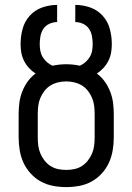

<svg xmlns="http://www.w3.org/2000/svg" viewBox="-20 -755 540 783"><path d="M250 8Q223 8 196.5 3Q170 -2 147 -14.5Q124 -27 105.5 -47Q87 -67 76 -91Q65 -115 60.5 -141.5Q56 -168 56 -195V-290Q56 -313 59 -336Q62 -359 70.5 -381Q79 -403 92.5 -422Q106 -441 125 -455Q110 -465 98 -478Q86 -491 78 -507Q70 -523 67 -540Q64 -557 64 -575Q64 -606 72 -636.5Q80 -667 101 -690.5Q122 -714 152 -724.5Q182 -735 213 -735V-665Q197 -665 181.5 -658Q166 -651 157 -637.5Q148 -624 145 -607.5Q142 -591 142 -575Q142 -561 144.5 -547.5Q147 -534 154 -522.5Q161 -511 171 -502Q181 -493 194 -487Q208 -490 222 -491.5Q236 -493 250 -493Q264 -493 278 -491.5Q292 -490 306 -487Q319 -493 329 -502Q339 -511 346 -522.5Q353 -534 355.5 -547.5Q358 -561 358 -575Q358 -591 355 -607.5Q352 -624 343 -637.5Q334 -651 318.5 -658Q303 -665 287 -665V-735Q318 -735 348 -724.5Q378 -714 399 -690.5Q420 -667 428 -636.5Q436 -606 436 -575Q436 -557 433 -540Q430 -523 422 -507Q414 -491 402 -478Q390 -465 375 -455Q394 -441 407.5 -422Q421 -403 429.5 -381Q438 -359 441 -336Q444 -313 444 -290V-195Q444 -168 439.5 -141.5Q435 -115 424 -91Q413 -67 394.5 -47Q376 -27 353 -14.5Q330 -2 303.5 3Q277 8 250 8ZM250 -62Q267 -62 283.5 -65.5Q300 -69 314 -78Q328 -87 338.5 -100.5Q349 -114 355.5 -129.5Q362 -145 364 -161.5Q366 -178 366 -195V-290Q366 -307 364 -323.5Q362 -340 355.5 -355.5Q349 -371 338.5 -384.5Q328 -398 314 -406.5Q300 -415 283.5 -419Q267 -423 250 -423Q233 -423 216.5 -419Q200 -415 186 -406.5Q172 -398 161.5 -384.5Q151 -371 144.5 -355.5Q138 -340 136 -323.5Q134 -307 134 -290V-195Q134 -178 136 -161.5Q138 -145 144.5 -129.5Q151 -114 161.5 -100.5Q172 -87 186 -78Q200 -69 216.5 -65.5Q233 -62 250 -62Z"/></svg>

Font: Iosevka MaddieWtf
Style: Regular
Weight: 400
Monospace: yes
Designer: Belleve Invis
Foundry: Belleve Invis
Version: Version 31.3.0; ttfautohint (v1.8.3)